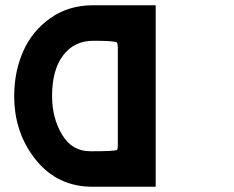

<svg xmlns="http://www.w3.org/2000/svg" viewBox="-20 -710 888 730"><path d="M34 -345Q34 -437 68 -514.5Q102 -592 171.5 -641Q241 -690 333 -690H572V0H331Q199 0 116.5 -102Q34 -204 34 -345ZM178 -345Q178 -261 216 -198Q254 -135 322 -135H337Q414 -135 425 -140Q428 -145 428 -158V-530Q428 -542 424 -549Q411 -555 335 -555Q262 -555 220 -499.5Q178 -444 178 -345Z"/></svg>

Font: Coval
Style: ExtraBold
Weight: 800
Foundry: Context Ltd
Version: Version 001.000